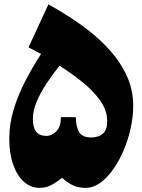

<svg xmlns="http://www.w3.org/2000/svg" viewBox="-20 -867 666 898"><path d="M206.5 -846.7Q254.9 -819.8 309.3 -784.9Q363.8 -750 415.8 -707Q467.8 -664.1 510.3 -612.5Q552.7 -561 577.9 -501Q603 -440.9 603 -371.6Q603 -321.3 591.3 -267.8Q579.6 -214.4 558.6 -164.6Q537.6 -114.7 509.5 -75Q481.4 -35.2 448.5 -11.7Q415.5 11.7 379.9 11.7Q347.2 11.7 322 0.2Q296.9 -11.2 270 -35.6Q244.6 -14.2 219.7 -1.2Q194.8 11.7 164.6 11.7Q124.5 11.7 92.5 -16.4Q60.5 -44.4 42 -96.2Q23.4 -147.9 23.4 -218.3Q23.4 -288.1 44.2 -356Q64.9 -423.8 98.9 -489Q132.8 -554.2 171.9 -614.7Q139.6 -632.3 113.3 -645.5ZM258.3 -559.6Q225.6 -518.6 197.3 -475.8Q168.9 -433.1 151.4 -391.4Q133.8 -349.6 133.8 -311Q133.8 -231.4 195.8 -231.4Q223.1 -231.4 243.9 -253.2Q264.6 -274.9 265.1 -319.3H334.5Q335.4 -271.5 350.8 -247.8Q366.2 -224.1 405.8 -224.1Q441.4 -224.1 461.4 -242.2Q481.4 -260.3 481.4 -299.8Q481.4 -349.1 450 -394.5Q418.5 -439.9 367.4 -481.4Q316.4 -522.9 258.3 -559.6Z"/></svg>

Font: Pinar-DS1-FD Black
Style: Regular
Weight: 900
Designer: Amin Abedi
Version: Version 2.000